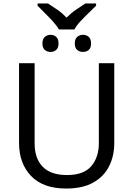

<svg xmlns="http://www.w3.org/2000/svg" viewBox="-20 -1079 771 1109"><path d="M640 -714V-252Q640 -178 610 -118.5Q580 -59 518.5 -24.5Q457 10 362 10Q229 10 159.5 -62.5Q90 -135 90 -254V-714H180V-251Q180 -164 226.5 -116Q273 -68 367 -68Q464 -68 507.5 -119.5Q551 -171 551 -252V-714ZM320 -909Q307 -932 285 -956Q263 -980 239 -1003.5Q215 -1027 197 -1046V-1059H257Q283 -1042 311 -1023Q339 -1004 364 -977Q391 -1004 419 -1023Q447 -1042 473 -1059H535V-1046Q516 -1027 491.5 -1003.5Q467 -980 444.5 -956Q422 -932 410 -909ZM272 -779Q253 -779 239 -790.5Q225 -802 225 -828Q225 -854 239 -866Q253 -878 272 -878Q291 -878 304.5 -866Q318 -854 318 -828Q318 -802 304.5 -790.5Q291 -779 272 -779ZM459 -779Q440 -779 426 -790.5Q412 -802 412 -828Q412 -854 426 -866Q440 -878 459 -878Q479 -878 492.5 -866Q506 -854 506 -828Q506 -802 492.5 -790.5Q479 -779 459 -779Z"/></svg>

Font: Noto IKEA Latin
Style: Regular
Weight: 400
Designer: Monotype Design Team
Foundry: Monotype Imaging Inc.
Version: Version 1.0